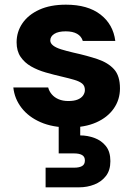

<svg xmlns="http://www.w3.org/2000/svg" viewBox="-20 -533 579 821"><path d="M275 12Q205 12 153.5 -10.5Q102 -33 72 -72Q42 -111 37 -159H186Q190 -143 201.5 -129.5Q213 -116 231 -108.5Q249 -101 272 -101Q297 -101 312.5 -107.5Q328 -114 335.5 -125Q343 -136 343 -148Q343 -166 331.5 -175.5Q320 -185 298 -191.5Q276 -198 246 -205Q211 -213 176 -223Q141 -233 113 -249Q85 -265 68 -290Q51 -315 51 -352Q51 -397 76 -433.5Q101 -470 148 -491.5Q195 -513 262 -513Q355 -513 409.5 -471Q464 -429 473 -358H334Q328 -378 309.5 -388.5Q291 -399 261 -399Q229 -399 212 -388Q195 -377 195 -360Q195 -348 207 -338.5Q219 -329 241.5 -322Q264 -315 294 -308Q353 -295 397.5 -280Q442 -265 467.5 -237Q493 -209 493 -155Q493 -107 466.5 -69Q440 -31 391.5 -9.5Q343 12 275 12ZM175 268V184H297Q319 184 331 177Q343 170 343 153Q343 137 331 130Q319 123 297 123H231V-4H323V46Q354 46 384 57Q414 68 433 92Q452 116 452 156Q452 195 433 219.5Q414 244 383.5 256Q353 268 318 268Z"/></svg>

Font: DM Sans 18pt Black
Style: Regular
Weight: 900
Designer: Colophon Foundry, Jonny Pinhorn
Foundry: Colophon Foundry
Version: Version 4.004;gftools[0.9.30]